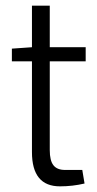

<svg xmlns="http://www.w3.org/2000/svg" viewBox="-20 -651 344 679"><path d="M156 -434V-120Q156 -83 169 -66.5Q182 -50 210 -50H271L279 -2Q237 8 192 8Q93 8 93 -113V-434H22V-479L93 -484V-631H156V-484H283V-434Z"/></svg>

Font: exo2condensed_l
Style: Regular
Weight: 300
Width: 3
Designer: Natanael Gama
Version: Version 1.001;PS 001.001;hotconv 1.0.70;makeotf.lib2.5.58329